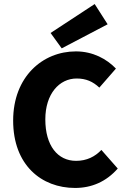

<svg xmlns="http://www.w3.org/2000/svg" viewBox="-20 -917 623 949"><path d="M351 12C433 12 505 -19 562 -84L481 -176C450 -143 409 -122 356 -122C265 -122 204 -197 204 -327C204 -453 273 -529 359 -529C405 -529 439 -514 471 -484L553 -578C508 -625 440 -663 355 -663C191 -663 45 -538 45 -321C45 -101 185 12 351 12ZM285 -678 512 -797 448 -897 230 -754Z"/></svg>

Font: DAIFUKU Sans
Style: Bold
Weight: 700
Designer: Original font ‘Source Han Sans JP’ : Paul D. Hunt
Foundry: Daifuku
Version: Version 1.000